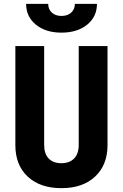

<svg xmlns="http://www.w3.org/2000/svg" viewBox="-20 -970 640 1000"><path d="M300 10Q189 10 124.5 -50Q60 -110 60 -214V-730H210V-215Q210 -169 233.5 -144.5Q257 -120 300 -120Q342 -120 366 -144.5Q390 -169 390 -215V-730H540V-214Q540 -111 475.5 -50.5Q411 10 300 10ZM300 -800Q218 -800 167 -841.5Q116 -883 116 -950H231Q231 -922 250 -904.5Q269 -887 300 -887Q332 -887 351 -904.5Q370 -922 370 -950H485Q485 -883 434 -841.5Q383 -800 300 -800Z"/></svg>

Font: Tiny ExtraBold
Style: Regular
Weight: 800
Designer: Philipp Nurullin, Konstantin Bulenkov
Foundry: JetBrains
Version: Version 2.251; ttfautohint (v1.8.4.7-5d5b)